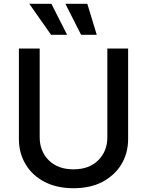

<svg xmlns="http://www.w3.org/2000/svg" viewBox="-20 -984 778 1016"><path d="M622 -114Q588 -57 521 -21Q457 12 369 12Q282 12 217 -21Q151 -55 116 -114Q80 -173 80 -249V-727H190V-258Q190 -184 238 -136Q286 -88 369 -88Q452 -88 500 -136Q548 -184 548 -258V-727H658V-249Q658 -173 622 -114ZM252 -964 335 -800H250L135 -964ZM442 -964 492 -800H409L326 -964Z"/></svg>

Font: Sinter Medium
Style: Regular
Weight: 500
Foundry: Adobe & rsms
Version: Version 1.000